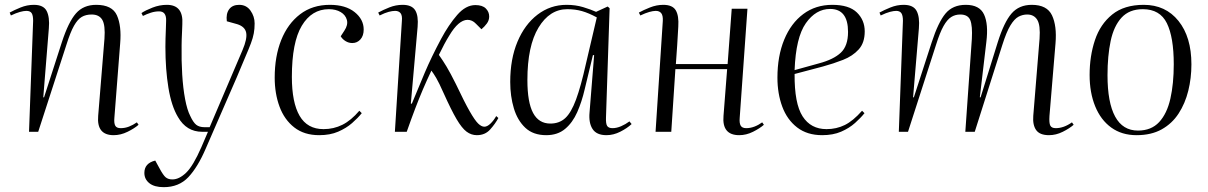

<svg xmlns="http://www.w3.org/2000/svg" viewBox="-20 -545 4994 794"><path d="M553 -29Q536 -14 507.5 0Q479 14 450 14Q379 14 386 -66L412 -385Q416 -441 403 -463Q390 -485 359 -485Q335 -485 318 -475Q301 -465 286 -438.5Q271 -412 255 -361L138 0H100L117 -459Q117 -481 111 -490.5Q105 -500 89 -500Q78 -500 62 -495.5Q46 -491 25 -481L20 -493Q38 -503 65 -514Q92 -525 120 -525Q160 -525 173 -499.5Q186 -474 182 -428L159 -143L162 -142L236 -371Q263 -454 294 -489.5Q325 -525 378 -525Q444 -525 463.5 -481.5Q483 -438 477 -366L453 -58Q451 -36 456.5 -25.5Q462 -15 479 -15Q497 -15 513.5 -21.5Q530 -28 546 -39Z M831 69Q798 146 759 187.5Q720 229 657 229Q618 229 597.5 212.5Q577 196 577 170Q577 130 622 119L639 150Q655 180 665.5 188.5Q676 197 693 197Q721 197 750 169Q779 141 813 63L840 0H816Q751 0 716 -61Q689 -106 676.5 -182Q664 -258 664 -351Q664 -364 664.5 -385Q665 -406 666 -427Q667 -448 667 -460Q668 -498 638 -498Q621 -498 604 -492.5Q587 -487 571 -479L565 -491Q581 -502 610.5 -513.5Q640 -525 670 -525Q739 -525 734 -445Q734 -436 733 -418Q732 -400 731.5 -383Q731 -366 731 -357Q730 -294 733.5 -237Q737 -180 745.5 -135Q754 -90 767 -65Q779 -39 791.5 -29Q804 -19 826 -19H847L983 -338Q1003 -385 998 -410Q993 -435 961 -445L918 -457Q914 -488 927.5 -506.5Q941 -525 969 -525Q999 -525 1016 -501Q1033 -477 1033 -448Q1033 -426 1029.5 -407Q1026 -388 1017.5 -365.5Q1009 -343 994.5 -309.5Q980 -276 959 -225Z M1344 -525Q1409 -525 1446.5 -495Q1484 -465 1484 -423Q1484 -397 1470.5 -382Q1457 -367 1437 -367Q1422 -367 1409 -375Q1396 -383 1389 -395L1404 -418Q1420 -442 1414.5 -462.5Q1409 -483 1389 -495Q1369 -507 1340 -507Q1269 -507 1228 -438.5Q1187 -370 1187 -227Q1187 -121 1219 -66Q1251 -11 1318 -11Q1360 -11 1396 -29Q1432 -47 1466 -87L1476 -77Q1460 -57 1436 -36Q1412 -15 1378.5 -0.5Q1345 14 1300 14Q1238 14 1197 -18Q1156 -50 1136 -104Q1116 -158 1116 -224Q1116 -312 1143 -379.5Q1170 -447 1221 -486Q1272 -525 1344 -525Z M1679 -117 1683 -116Q1710 -182 1737 -245.5Q1764 -309 1804 -384Q1835 -442 1870.5 -483Q1906 -524 1946 -524Q1975 -524 1989 -510Q2003 -496 2003 -477Q2003 -461 1993.5 -448Q1984 -435 1971 -424L1948 -447Q1933 -463 1913 -463Q1876 -462 1838 -398Q1828 -382 1817 -361.5Q1806 -341 1795 -318Q1812 -294 1827 -269Q1842 -244 1865 -198Q1901 -122 1922.5 -84.5Q1944 -47 1957.5 -34Q1971 -21 1983 -21Q1995 -21 2008.5 -34Q2022 -47 2032 -65L2041 -57Q2028 -33 2007 -9.5Q1986 14 1952 14Q1929 14 1909.5 -0.5Q1890 -15 1868 -52.5Q1846 -90 1815 -159Q1795 -204 1784 -222.5Q1773 -241 1764 -253Q1745 -213 1729 -175.5Q1713 -138 1697 -96Q1681 -54 1662 0H1613L1642 -459Q1644 -481 1636.5 -490.5Q1629 -500 1614 -500Q1603 -500 1587.5 -496Q1572 -492 1550 -481L1544 -493Q1564 -504 1590.5 -514.5Q1617 -525 1645 -525Q1683 -525 1697 -502.5Q1711 -480 1707 -434Z M2486 -59Q2485 -33 2491 -24Q2497 -15 2513 -15Q2530 -15 2548.5 -23Q2567 -31 2583 -43L2592 -32Q2574 -15 2545.5 -0.5Q2517 14 2488 14Q2447 14 2430.5 -11.5Q2414 -37 2418 -80L2437 -317H2432L2398 -176Q2386 -124 2367 -81Q2348 -38 2317 -12Q2286 14 2239 14Q2185 14 2152.5 -16.5Q2120 -47 2105 -97Q2090 -147 2090 -206Q2090 -301 2120 -372.5Q2150 -444 2203 -484.5Q2256 -525 2323 -525Q2360 -525 2391.5 -515.5Q2423 -506 2445 -496L2493 -518L2501 -511ZM2256 -34Q2293 -34 2317.5 -56.5Q2342 -79 2362 -133Q2382 -187 2403 -281L2448 -473Q2415 -491 2387 -499Q2359 -507 2326 -507Q2253 -507 2207 -431Q2161 -355 2161 -214Q2161 -122 2184.5 -78Q2208 -34 2256 -34Z M2987 -259H2773L2756 0H2691L2721 -459Q2722 -481 2714.5 -490.5Q2707 -500 2692 -500Q2681 -500 2665 -495.5Q2649 -491 2628 -481L2622 -493Q2640 -503 2667.5 -514Q2695 -525 2723 -525Q2761 -525 2774.5 -502.5Q2788 -480 2785 -435Q2783 -399 2780.5 -358.5Q2778 -318 2775 -280H2989L3006 -509H3071L3039 -58Q3037 -36 3043 -25.5Q3049 -15 3066 -15Q3083 -15 3100 -21.5Q3117 -28 3132 -39L3139 -29Q3122 -14 3094 0Q3066 14 3037 14Q2965 14 2972 -66Z M3422 -525Q3491 -525 3523.5 -493.5Q3556 -462 3556 -415Q3556 -368 3531 -340.5Q3506 -313 3466.5 -297.5Q3427 -282 3383 -270L3266 -239Q3265 -117 3299 -64Q3333 -11 3398 -11Q3439 -11 3473.5 -28Q3508 -45 3545 -87L3555 -77Q3540 -58 3516 -36.5Q3492 -15 3458.5 -0.5Q3425 14 3380 14Q3318 14 3276.5 -18Q3235 -50 3215 -104Q3195 -158 3195 -224Q3195 -313 3223 -381Q3251 -449 3302 -487Q3353 -525 3422 -525ZM3487 -413Q3487 -508 3413 -508Q3354 -508 3312.5 -449Q3271 -390 3266 -255L3367 -283Q3427 -299 3457 -327Q3487 -355 3487 -413Z M3999 -384Q4002 -438 3992.5 -461.5Q3983 -485 3951 -485Q3930 -485 3913.5 -474.5Q3897 -464 3882 -437.5Q3867 -411 3851 -360L3735 0H3697L3714 -459Q3714 -481 3707.5 -490.5Q3701 -500 3686 -500Q3676 -500 3660.5 -496Q3645 -492 3622 -481L3617 -493Q3635 -503 3662 -514Q3689 -525 3717 -525Q3757 -525 3770.5 -500Q3784 -475 3780 -428L3756 -143L3759 -142L3833 -370Q3860 -453 3890 -489Q3920 -525 3974 -525Q4031 -525 4049.5 -485Q4068 -445 4059 -372L4032 -143L4035 -142L4106 -370Q4132 -453 4163 -489Q4194 -525 4247 -525Q4310 -525 4330.5 -481.5Q4351 -438 4345 -366L4320 -66Q4318 -36 4323.5 -25.5Q4329 -15 4346 -15Q4379 -15 4413 -39L4420 -29Q4403 -14 4375 0Q4347 14 4318 14Q4280 14 4265 -7Q4250 -28 4253 -66L4279 -385Q4283 -441 4269.5 -463Q4256 -485 4228 -485Q4209 -485 4192 -476Q4175 -467 4158.5 -440Q4142 -413 4125 -359L4011 0H3972Z M4680 14Q4619 14 4575.5 -17.5Q4532 -49 4509 -105.5Q4486 -162 4486 -235Q4486 -313 4508 -379Q4530 -445 4579.5 -485Q4629 -525 4710 -525Q4800 -525 4853.5 -458.5Q4907 -392 4907 -279Q4907 -222 4894 -169.5Q4881 -117 4854 -75.5Q4827 -34 4784 -10Q4741 14 4680 14ZM4686 -5Q4741 -5 4773.5 -40Q4806 -75 4820 -137Q4834 -199 4834 -279Q4834 -391 4805.5 -449Q4777 -507 4706 -507Q4650 -507 4618 -472Q4586 -437 4573 -375.5Q4560 -314 4560 -234Q4560 -121 4591.5 -63Q4623 -5 4686 -5Z"/></svg>

Font: Literata 72pt Light
Style: Italic
Weight: 300
Italic angle: -2°
Designer: Latin by Veronika Burian and Jose Scaglione. Greek by Irene Vlachou. Cyrillic by Vera Evstafieva
Foundry: TypeTogether
Version: Version 3.002